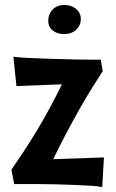

<svg xmlns="http://www.w3.org/2000/svg" viewBox="-20 -740 468 772"><path d="M393 -454Q378 -431 353.5 -392Q329 -353 301.5 -304.5Q274 -256 246 -203Q218 -150 194 -100L398 -107L391 12Q378 9 347 7Q316 5 277.5 3.5Q239 2 199 1Q159 0 129 0H37L26 -58Q45 -85 70.5 -123.5Q96 -162 123.5 -207Q151 -252 178 -302Q205 -352 229 -401L46 -394L34 -512Q53 -509 94.5 -507Q136 -505 184 -503.5Q232 -502 278 -501Q324 -500 352 -500H385ZM174 -657Q174 -683 191.5 -701.5Q209 -720 240 -720Q266 -720 285.5 -704.5Q305 -689 305 -663Q305 -638 286.5 -620.5Q268 -603 237 -603Q211 -603 192.5 -617Q174 -631 174 -657Z"/></svg>

Font: Cantora One
Style: Regular
Weight: 400
Designer: Pablo Impallari, Rodrigo Fuenzalida
Foundry: Pablo Impallari
Version: Version 1.002; ttfautohint (v0.8) -G 200 -r 50